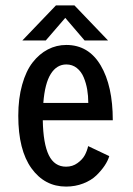

<svg xmlns="http://www.w3.org/2000/svg" viewBox="-20 -678 490 709"><path d="M379 -528.5H292.5L221 -612L149 -528.5H62.5L186.5 -658H255ZM383.5 -101.5Q378.5 -84.5 366.5 -66.5Q354.5 -48.5 335.8 -30.2Q317 -12 287.5 -0.5Q258 11 224 11Q145 11 96.2 -56.5Q47.5 -124 47.5 -250.5Q47.5 -314.5 61.8 -365.2Q76 -416 100.5 -447.5Q125 -479 156.8 -495.5Q188.5 -512 225 -512Q307 -512 351.8 -436.5Q396.5 -361 396.5 -234H138Q139.5 -147.5 160.2 -105Q181 -62.5 224 -62.5Q248 -62.5 266.2 -75.8Q284.5 -89 293 -104.8Q301.5 -120.5 305.5 -138.5ZM225 -440Q189.5 -440 167.5 -405Q145.5 -370 140 -298H306Q306 -324 302 -347.5Q298 -371 289 -392.5Q280 -414 263.5 -427Q247 -440 225 -440Z"/></svg>

Font: League Mono Condensed
Style: Regular
Weight: 400
Width: 1
Designer: Tyler Finck
Foundry: The League of Moveable Type / Tyler Finck
Version: Version 2.210